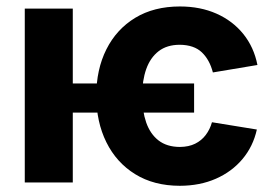

<svg xmlns="http://www.w3.org/2000/svg" viewBox="-20 -573 877 603"><path d="M589.6 -310.9V-219.3H153.9V-310.9ZM788.5 -368.9 648.6 -345.5Q638.3 -385.4 613.8 -408.7Q589.4 -431.9 544.7 -432.4Q504.4 -432.4 478.2 -412.2Q452.1 -392 439.3 -356.2Q426.6 -320.4 426.4 -272.5Q426.6 -224.7 439.1 -188.5Q451.7 -152.3 477.8 -132Q504 -111.7 544.7 -111.5Q572.8 -111.7 592.9 -121.7Q613.1 -131.7 626.2 -149.2Q639.4 -166.6 645.7 -189.1L786.7 -166.2Q774.9 -113.2 741.5 -73.4Q708.1 -33.7 658 -11.7Q607.9 10.4 544.7 10.5Q463.3 10.4 404.5 -26Q345.7 -62.3 314.1 -126.2Q282.4 -190.1 282.4 -272.5Q282.4 -354.8 314.1 -418Q345.8 -481.2 404.6 -517Q463.5 -552.7 545.1 -552.7Q608.9 -552.7 659.8 -530.2Q710.7 -507.6 744.1 -466.3Q777.5 -424.9 788.5 -368.9ZM208.6 -545.9V0H57.8V-545.9Z"/></svg>

Font: Inter V
Style: 
Weight: 400
Designer: Rasmus Andersson
Foundry: rsms
Version: Version 4.000;git-a3f224843